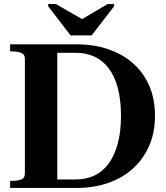

<svg xmlns="http://www.w3.org/2000/svg" viewBox="-20 -929 822 949"><path d="M329 -754H433L544 -898V-909H512L354 -816H418L256 -909H218V-898ZM30 -675V-710H357Q443 -710 514 -686Q585 -662 637 -616.5Q689 -571 717.5 -505.5Q746 -440 746 -357Q746 -274 717.5 -208.5Q689 -143 637 -96Q585 -49 514 -24.5Q443 0 357 0H30V-35H38Q65 -35 84 -41.5Q103 -48 103 -71V-639Q103 -661 84 -668Q65 -675 38 -675ZM355 -668H263V-42H355Q406 -42 447 -61.5Q488 -81 517 -120.5Q546 -160 562 -219Q578 -278 578 -357Q578 -436 562 -495Q546 -554 517 -592Q488 -630 447 -649Q406 -668 355 -668Z"/></svg>

Font: Roboto Serif 144pt SemiBold
Style: Regular
Weight: 600
Version: Version 1.008